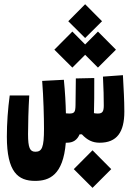

<svg xmlns="http://www.w3.org/2000/svg" viewBox="-20 -676 626 916"><path d="M147.5 187C214.4 187 281.2 160.6 293.9 4.9C295.4 4.9 297.4 4.9 298.8 4.9C329.1 4.9 347.7 -7.8 359.9 -35.2H370.6C396 -7.8 421.4 4.9 455.6 4.9C537.6 4.9 573.2 -45.4 573.2 -143.6C573.2 -199.2 569.8 -251.5 566.4 -317.4L471.2 -310.5C474.1 -253.4 475.1 -210 475.1 -173.3C475.1 -145 469.7 -134.3 446.8 -134.3C440.4 -134.3 434.1 -134.8 428.2 -136.2C429.7 -180.2 429.7 -230 429.7 -278.3C429.7 -287.1 429.7 -295.4 429.7 -303.7L341.8 -301.8C341.3 -259.3 340.8 -217.3 340.3 -174.8C339.8 -141.6 335.4 -134.3 310.5 -134.3C306.6 -134.3 301.3 -134.8 294.4 -135.3C293.5 -182.1 290.5 -237.3 284.7 -295.4L181.2 -290C187.5 -211.9 189.9 -113.3 189.9 -61.5C189.9 27.3 180.2 47.9 148.9 47.9C122.6 47.9 113.8 29.3 113.8 -36.1C113.8 -81.1 115.7 -157.7 119.6 -220.7H26.4C17.6 -156.2 12.7 -87.4 12.7 -23.9C12.7 145.5 66.4 187 147.5 187ZM447.3 -353.5 533.2 -439 447.3 -525.4 386.2 -463.9 325.2 -525.4 239.3 -439 325.2 -353.5 386.2 -414.6ZM421.4 220.2 510.7 130.9 421.4 41 332 130.9ZM386.2 -494.6 466.8 -574.7 386.2 -655.8 305.7 -574.7Z"/></svg>

Font: Cascadia Mono NF
Style: Bold
Weight: 700
Monospace: yes
Designer: Aaron Bell
Foundry: Saja Typeworks
Version: Version 2404.023